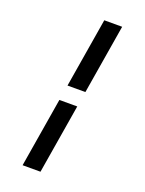

<svg xmlns="http://www.w3.org/2000/svg" viewBox="-176 -905 852 1130"><g transform="rotate(20 250.0 -340.0)"><path d="M202 -388 274 -823H386L314 -388ZM114 143 186 -292H298L226 143Z"/></g></svg>

Font: Iosevka Term Curly
Style: Bold Italic
Weight: 700
Italic angle: -9°
Designer: Belleve Invis
Foundry: Belleve Invis
Version: Version 32.3.0